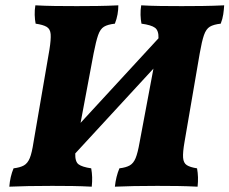

<svg xmlns="http://www.w3.org/2000/svg" viewBox="-20 -699 863 722"><path d="M15 3Q18 -35 31 -66Q56 -69 70 -77Q84 -85 92 -104.5Q100 -124 106 -164L166 -513Q172 -551 170.5 -570.5Q169 -590 155.5 -598Q142 -606 114 -610Q111 -625 110.5 -643Q110 -661 113 -679Q148 -677 186.5 -676.5Q225 -676 269 -676Q306 -676 345.5 -676.5Q385 -677 425 -679Q425 -662 422 -645Q419 -628 412 -610Q385 -607 371 -598.5Q357 -590 349 -567Q341 -544 332 -498L283 -237L576 -555Q577 -584 563 -594.5Q549 -605 512 -610Q509 -625 508.5 -643Q508 -661 511 -679Q545 -677 583 -676.5Q621 -676 663 -676Q701 -676 741.5 -676.5Q782 -677 823 -679Q822 -662 819.5 -645Q817 -628 810 -610Q783 -607 769 -598.5Q755 -590 747 -567Q739 -544 731 -498L674 -166Q667 -126 668.5 -106Q670 -86 682.5 -78Q695 -70 721 -66Q724 -49 724.5 -32.5Q725 -16 723 3Q683 1 648.5 0.5Q614 0 571 0Q476 0 412 3Q416 -35 429 -66Q454 -69 468 -77Q482 -85 490 -104.5Q498 -124 505 -164L557 -441L263 -122Q262 -91 275.5 -81Q289 -71 323 -66Q326 -49 326.5 -32.5Q327 -16 325 3Q286 1 252.5 0.5Q219 0 176 0Q79 0 15 3Z"/></svg>

Font: Vollkorn ExtraBold
Style: Italic
Weight: 800
Italic angle: -11°
Designer: Friedrich Althausen
Foundry: Friedrich Althausen
Version: Version 5.000; ttfautohint (v1.8.3)